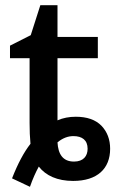

<svg xmlns="http://www.w3.org/2000/svg" viewBox="-20 -680 447 732"><path d="M94.2 32.2C104.5 2.4 116.2 -23.4 127.9 -44.9C154.8 -10.3 198.7 9.8 258.8 9.8C351.1 9.8 399.9 -37.1 399.9 -112.8C399.9 -148.4 388.7 -177.7 366.7 -200.7C344.2 -223.6 311.5 -234.9 269 -234.9C243.7 -234.9 220.2 -230.5 199.2 -221.2V-458H353V-539.1H199.2V-660.2H133.8L97.2 -545.9L18.1 -505.9V-458H92.8V-210.9C92.8 -183.1 93.8 -155.8 96.2 -131.8C71.3 -100.1 47.9 -56.2 25.9 0ZM262.2 -64C219.2 -64 201.7 -92.8 199.2 -137.2C218.3 -153.3 238.8 -161.1 259.8 -161.1C293.5 -161.1 314 -145.5 314 -112.8C314 -85 297.9 -64 262.2 -64Z"/></svg>

Font: Noto Reveo Sans
Style: Regular
Weight: 500
Designer: Monotype Design Team
Foundry: Monotype Imaging Inc.
Version: Version 2.007